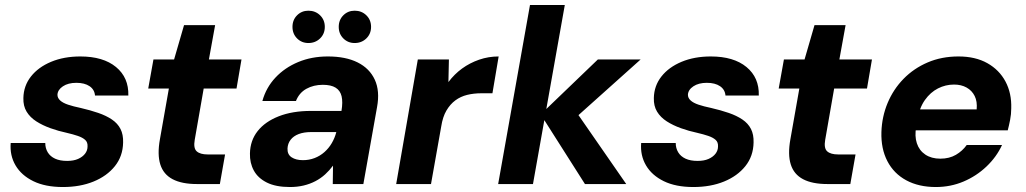

<svg xmlns="http://www.w3.org/2000/svg" viewBox="-20 -740 4125 772"><path d="M233 12Q162 12 114 -11.5Q66 -35 42.5 -75Q19 -115 23 -165H162Q162 -144 172 -127.5Q182 -111 201.5 -102Q221 -93 250 -93Q276 -93 294 -101Q312 -109 322 -122Q332 -135 332 -151Q333 -168 322.5 -177.5Q312 -187 293 -193.5Q274 -200 248 -206Q215 -213 183 -224.5Q151 -236 126 -252Q101 -268 87 -291Q73 -314 74 -346Q75 -395 104.5 -432.5Q134 -470 185.5 -491.5Q237 -513 303 -513Q395 -513 446.5 -470.5Q498 -428 496 -356H362Q360 -380 340 -393.5Q320 -407 287 -407Q254 -407 233 -393Q212 -379 211 -359Q211 -346 222 -336Q233 -326 254 -319Q275 -312 304 -306Q343 -297 375 -286Q407 -275 430 -259.5Q453 -244 464.5 -221.5Q476 -199 475 -167Q474 -112 442 -72Q410 -32 356 -10Q302 12 233 12Z M772 0Q711 0 674 -19.5Q637 -39 624.5 -79Q612 -119 623 -180L659 -384H576L597 -501H680L720 -639H845L820 -501H951L931 -384H799L763 -178Q757 -144 771 -131.5Q785 -119 815 -119H885L864 0Z M1146 12Q1089 12 1053 -6Q1017 -24 1000.5 -54.5Q984 -85 985 -123Q986 -175 1016 -213Q1046 -251 1101 -272.5Q1156 -294 1230 -294H1353Q1359 -330 1353.5 -353Q1348 -376 1329.5 -387.5Q1311 -399 1278 -399Q1241 -399 1212 -383Q1183 -367 1170 -334H1035Q1050 -388 1087.5 -428Q1125 -468 1179 -490.5Q1233 -513 1298 -513Q1370 -513 1418 -489Q1466 -465 1487 -419.5Q1508 -374 1496 -309L1441 0H1318L1319 -74Q1305 -55 1287.5 -39Q1270 -23 1248 -11.5Q1226 0 1200.5 6Q1175 12 1146 12ZM1198 -96Q1223 -96 1245 -104.5Q1267 -113 1284.5 -128.5Q1302 -144 1314 -164.5Q1326 -185 1332 -208V-209H1231Q1202 -209 1181 -201Q1160 -193 1148.5 -178Q1137 -163 1136 -143Q1135 -119 1152.5 -107.5Q1170 -96 1198 -96ZM1220 -567Q1193 -567 1174.5 -585.5Q1156 -604 1156 -632Q1156 -660 1174.5 -678.5Q1193 -697 1220 -697Q1248 -697 1267 -678.5Q1286 -660 1286 -632Q1286 -604 1267 -585.5Q1248 -567 1220 -567ZM1406 -567Q1379 -567 1360.5 -585.5Q1342 -604 1342 -632Q1342 -660 1360.5 -678.5Q1379 -697 1406 -697Q1434 -697 1453 -678.5Q1472 -660 1472 -632Q1472 -604 1453 -585.5Q1434 -567 1406 -567Z M1573 0 1660 -501H1785L1783 -410Q1807 -442 1838 -464.5Q1869 -487 1906.5 -500Q1944 -513 1985 -513L1960 -365H1916Q1885 -365 1858.5 -358.5Q1832 -352 1811 -336.5Q1790 -321 1775 -295.5Q1760 -270 1754 -231L1713 0Z M2332 0 2154 -280 2384 -501H2556L2269 -244L2279 -316L2498 0ZM1983 0 2111 -720H2251L2123 0Z M2768 12Q2697 12 2649 -11.5Q2601 -35 2577.5 -75Q2554 -115 2558 -165H2697Q2697 -144 2707 -127.5Q2717 -111 2736.5 -102Q2756 -93 2785 -93Q2811 -93 2829 -101Q2847 -109 2857 -122Q2867 -135 2867 -151Q2868 -168 2857.5 -177.5Q2847 -187 2828 -193.5Q2809 -200 2783 -206Q2750 -213 2718 -224.5Q2686 -236 2661 -252Q2636 -268 2622 -291Q2608 -314 2609 -346Q2610 -395 2639.5 -432.5Q2669 -470 2720.5 -491.5Q2772 -513 2838 -513Q2930 -513 2981.5 -470.5Q3033 -428 3031 -356H2897Q2895 -380 2875 -393.5Q2855 -407 2822 -407Q2789 -407 2768 -393Q2747 -379 2746 -359Q2746 -346 2757 -336Q2768 -326 2789 -319Q2810 -312 2839 -306Q2878 -297 2910 -286Q2942 -275 2965 -259.5Q2988 -244 2999.5 -221.5Q3011 -199 3010 -167Q3009 -112 2977 -72Q2945 -32 2891 -10Q2837 12 2768 12Z M3307 0Q3246 0 3209 -19.5Q3172 -39 3159.5 -79Q3147 -119 3158 -180L3194 -384H3111L3132 -501H3215L3255 -639H3380L3355 -501H3486L3466 -384H3334L3298 -178Q3292 -144 3306 -131.5Q3320 -119 3350 -119H3420L3399 0Z M3743 12Q3674 12 3624 -15Q3574 -42 3548 -92Q3522 -142 3524 -209Q3526 -271 3549 -326Q3572 -381 3613 -423Q3654 -465 3710 -489Q3766 -513 3834 -513Q3902 -513 3950 -486Q3998 -459 4023 -412Q4048 -365 4046 -304Q4046 -281 4041.5 -258Q4037 -235 4032 -216H3623L3638 -300H3907Q3910 -332 3899 -354Q3888 -376 3866.5 -388Q3845 -400 3816 -400Q3782 -400 3751.5 -384.5Q3721 -369 3699 -338Q3677 -307 3669 -260L3664 -230Q3657 -193 3666.5 -164Q3676 -135 3700.5 -118.5Q3725 -102 3761 -102Q3797 -102 3823.5 -117.5Q3850 -133 3867 -157H4009Q3987 -109 3946.5 -70.5Q3906 -32 3854 -10Q3802 12 3743 12Z"/></svg>

Font: DM Sans 18pt ExtraBold
Style: Italic
Weight: 800
Italic angle: -10°
Designer: Colophon Foundry, Jonny Pinhorn
Foundry: Colophon Foundry
Version: Version 4.004;gftools[0.9.30]